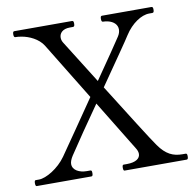

<svg xmlns="http://www.w3.org/2000/svg" viewBox="-81 -808 906 891"><g transform="rotate(-10 372.5 -363.0)"><path d="M713 -28C669 -28 636 -43 602 -91C583 -117 491 -263 407 -397C481 -504 546 -597 558 -617C590 -667 637 -698 674 -698H689C695 -698 697 -703 697 -712C697 -721 696 -726 689 -726H456C451 -726 449 -721 449 -712C449 -703 451 -698 456 -698C464 -698 472 -697 480 -695C505 -689 523 -673 523 -650C523 -640 520 -629 512 -617C500 -598 448 -522 385 -431C320 -534 265 -622 257 -635C252 -643 250 -651 250 -659C250 -679 265 -698 300 -698H315C321 -698 323 -703 323 -712C323 -721 322 -726 315 -726H43C38 -726 36 -721 36 -712C36 -703 38 -698 43 -698C52 -698 62 -697 73 -695C107 -689 150 -670 172 -635C186 -613 262 -488 338 -364C276 -273 210 -178 165 -113C130 -63 70 -28 37 -28H21C17 -28 15 -23 15 -14C15 -5 17 0 21 0H279C284 0 286 -5 286 -14C286 -23 285 -28 279 -28H262C228 -28 196 -43 196 -73C196 -83 201 -96 210 -110C248 -168 304 -249 360 -329C430 -214 495 -108 505 -92C511 -83 514 -73 514 -65C514 -44 494 -28 451 -28H435C431 -28 429 -23 429 -14C429 -5 431 0 435 0H728C733 0 735 -5 735 -14C735 -23 734 -28 728 -28Z"/></g></svg>

Font: Shippori Mincho OTF
Style: Regular
Weight: 400
Designer: FONTDASU
Foundry: FONTDASU / Google Inc. / but / Adobe
Version: Version 3.300;hotconv 1.0.109;makeotfexe 2.5.65596